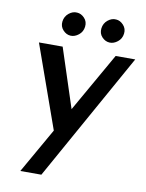

<svg xmlns="http://www.w3.org/2000/svg" viewBox="-88 -654 699 917"><g transform="rotate(10 261.5 -195.0)"><path d="M75 201 428 -419H523L177 201ZM206 3 56 -419H171L292 -49ZM149 -537Q152 -562 171 -577.5Q190 -593 211 -591Q231 -590 247 -573Q263 -556 260 -531Q257 -506 238 -491Q219 -476 199 -477Q178 -478 162 -495.5Q146 -513 149 -537ZM338 -537Q341 -562 360 -577.5Q379 -593 400 -591Q420 -590 436 -572.5Q452 -555 449 -531Q446 -506 427 -491Q408 -476 388 -477Q367 -478 351 -495Q335 -512 338 -537Z"/></g></svg>

Font: Josefin Sans Medium
Style: Italic
Weight: 500
Italic angle: -7°
Designer: Santiago Orozco
Foundry: Typemade
Version: Version 2.000